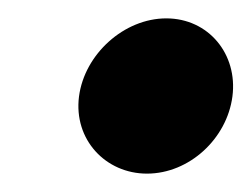

<svg xmlns="http://www.w3.org/2000/svg" viewBox="-20 -417 274 209"><path d="M66 -312C60 -265 95 -228 140 -228C186 -228 227 -266 233 -312C239 -358 207 -397 161 -397C115 -397 72 -358 66 -312Z"/></svg>

Font: Bluebird
Style: SfBdNrwObl
Weight: 700
Designer: Jasper
Foundry: Cannot Into Space Fonts
Version: Version 0.98